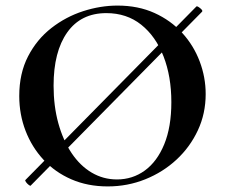

<svg xmlns="http://www.w3.org/2000/svg" viewBox="-20 -656 829 688"><path d="M90 9Q89 11 83.5 7Q78 3 73.5 -3Q69 -9 71 -11L684 -633Q687 -635 697.5 -626.5Q708 -618 704 -614ZM366 12Q294 12 235.5 -13.5Q177 -39 135.5 -84Q94 -129 71.5 -187.5Q49 -246 49 -312Q49 -393 80.5 -454Q112 -515 164 -555.5Q216 -596 278 -616Q340 -636 401 -636Q475 -636 533.5 -609.5Q592 -583 633 -538Q674 -493 695.5 -436Q717 -379 717 -319Q717 -249 689 -189Q661 -129 612.5 -84Q564 -39 500.5 -13.5Q437 12 366 12ZM399 -13Q455 -13 499 -45Q543 -77 568.5 -139Q594 -201 594 -290Q594 -382 566 -454Q538 -526 486 -567.5Q434 -609 361 -609Q270 -609 221 -540Q172 -471 172 -349Q172 -276 189 -214.5Q206 -153 236.5 -107.5Q267 -62 308.5 -37.5Q350 -13 399 -13Z"/></svg>

Font: Cormorant Garamond Light
Style: Regular
Weight: 300
Designer: Christian Thalmann (Catharsis Fonts)
Foundry: Catharsis Fonts
Version: Version 4.001